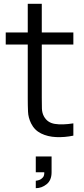

<svg xmlns="http://www.w3.org/2000/svg" viewBox="-20 -710 441 1005"><path d="M364 -64.3V0Q318.3 9.5 274.1 7.6Q229.8 5.7 195.1 -11.4Q160.3 -28.5 142.7 -64.3Q128 -94.3 126.7 -125.2Q125.3 -156.2 125.3 -195.7V-690H198.7V-198.3Q198.7 -164.5 199.4 -141.8Q200.2 -119 209.7 -101.3Q227.7 -67.8 266.8 -61.5Q306 -55.2 364 -64.3ZM364 -477H10V-540H364ZM167.3 275V236Q173.3 236 184.3 232.4Q195.3 228.8 204 219.2Q212.7 209.7 211.7 191.7H167.3V109H250V191.7Q250 233.5 224.2 254.2Q198.3 275 167.3 275Z"/></svg>

Font: Manrope Variable Light
Style: Regular
Weight: 200
Designer: Mikhail Sharanda
Foundry: Mikhail Sharanda
Version: Version 4.505